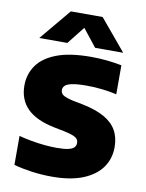

<svg xmlns="http://www.w3.org/2000/svg" viewBox="-90 -869 715 940"><g transform="rotate(10 268.0 -398.5)"><path d="M234.5 8Q182.5 8 132.5 1Q82.5 -6 43.5 -17V-161Q73.5 -153 107 -147Q140.5 -141 173 -138Q205.5 -135 232 -135Q270.5 -135 291 -140Q311.5 -145 319.2 -154Q327 -163 327 -175.5Q327 -186 321.5 -194Q316 -202 299.8 -208.8Q283.5 -215.5 252.5 -222L204 -231.5Q111 -250.5 67.5 -294.8Q24 -339 24 -408.5Q24 -464.5 54.5 -508.5Q85 -552.5 150.5 -577.8Q216 -603 321.5 -603Q363 -603 403 -598.8Q443 -594.5 474.5 -588V-444Q441 -451.5 403 -456Q365 -460.5 326.5 -460.5Q277.5 -460.5 252 -455Q226.5 -449.5 217.5 -440Q208.5 -430.5 208.5 -419Q208.5 -404 220 -394.8Q231.5 -385.5 272.5 -376L321.5 -366.5Q387 -353 429 -329.8Q471 -306.5 491.2 -271.2Q511.5 -236 511.5 -187Q511.5 -130.5 480.8 -86.5Q450 -42.5 388.2 -17.2Q326.5 8 234.5 8ZM55.5 -650 185 -805H343L472.5 -650H333L250 -755H278L195 -650Z"/></g></svg>

Font: Encode Sans SC ExtraBold
Style: Regular
Weight: 800
Version: Version 3.002